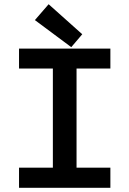

<svg xmlns="http://www.w3.org/2000/svg" viewBox="-20 -888 612 908"><path d="M230 -95V-564H70V-658H502V-564H342V-95H502V0H70V-95ZM210 -868 369 -726 317 -665 145 -793Z"/></svg>

Font: Codetta
Style: Bold
Weight: 700
Designer: Ulrich Proeller
Foundry: PROSA GmbH
Version: Version 2.00;September 29, 2018;FontCreator 11.5.0.2427 64-b